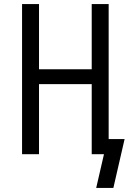

<svg xmlns="http://www.w3.org/2000/svg" viewBox="-20 -755 640 940"><path d="M535 165H451L489 0H429V-343H171V0H88V-735H171V-416H429V-735H512V-74H590Z"/></svg>

Font: Zed Sans Extended
Style: Regular
Weight: 400
Width: 7
Designer: Belleve Invis
Foundry: Belleve Invis
Version: Version 1.0.0; ttfautohint (v1.8.4)